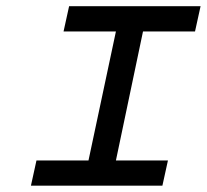

<svg xmlns="http://www.w3.org/2000/svg" viewBox="-20 -589 656 609"><path d="M199.2 -569.3H616.2L598.6 -489.3H433.6L347.7 -80.1H512.7L495.1 0H78.1L95.7 -80.1H260.7L347.7 -489.3H181.6Z"/></svg>

Font: Thabit-Bold-Oblique
Style: Bold Oblique
Weight: 700
Designer: Regenerated by Nadim Shaikli
Foundry: MAK Alagha
Version: 0.01